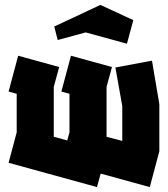

<svg xmlns="http://www.w3.org/2000/svg" viewBox="-20 -723 684 782"><path d="M375 39 15 -60 48 -184V-341L15 -350L54 -496L221 -450L199 -369V-166L254 -151L263 -184V-341L230 -350L269 -496L436 -450L414 -369V-166L478 -149V-291L450 -448L599 -476L629 -299V-107L590 39L390 -16ZM215 -560 201 -615 389 -703 523 -641 497 -545 329 -591Z"/></svg>

Font: Blaka
Style: Regular
Weight: 400
Designer: Mohamed Gaber
Foundry: Kief Type Foundry
Version: Version 1.003; ttfautohint (v1.8.4.7-5d5b)